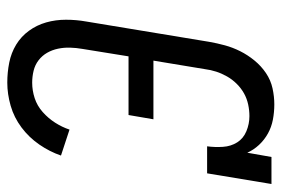

<svg xmlns="http://www.w3.org/2000/svg" viewBox="-146 -638 791 540"><g transform="rotate(90 250.0 -367.5)"><path d="M212 8Q183 8 155.5 2.5Q128 -3 105 -17Q82 -31 66 -53Q50 -75 42.5 -101.5Q35 -128 35 -157Q35 -186 40 -214L97 -559Q101 -582 107 -604Q113 -626 123.5 -647Q134 -668 149.5 -687Q165 -706 185 -719.5Q205 -733 228 -738Q251 -743 273 -743Q295 -743 316 -739Q337 -735 355 -725Q373 -715 387 -700Q401 -685 409 -667L421 -735H497L467 -554H391Q394 -576 392.5 -598.5Q391 -621 380 -638.5Q369 -656 348.5 -664.5Q328 -673 306 -673Q290 -673 273.5 -669.5Q257 -666 242.5 -658Q228 -650 215.5 -637.5Q203 -625 194.5 -610Q186 -595 181 -579.5Q176 -564 174 -548L150 -403H315L303 -333H138L117 -203Q114 -186 113.5 -168.5Q113 -151 116.5 -134.5Q120 -118 128 -104Q136 -90 149 -80Q162 -70 178.5 -66Q195 -62 212 -62Q234 -62 255.5 -69Q277 -76 294.5 -91.5Q312 -107 324.5 -126.5Q337 -146 344 -167L417 -143Q406 -111 386 -82Q366 -53 338 -32Q310 -11 277 -1.5Q244 8 212 8Z"/></g></svg>

Font: Iosevka Gothic
Style: Italic
Weight: 400
Italic angle: -9°
Monospace: yes
Designer: Belleve Invis
Foundry: Belleve Invis
Version: Version 15.5.1; ttfautohint (v1.8.4)